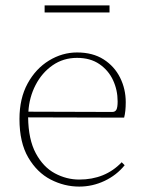

<svg xmlns="http://www.w3.org/2000/svg" viewBox="-20 -677 531 710"><path d="M265 -463Q214 -463 174.5 -435.5Q135 -408 111.5 -362.5Q88 -317 85 -264L395 -263Q406 -263 410.5 -271.5Q415 -280 415 -302Q415 -344 398 -380.5Q381 -417 347.5 -440Q314 -463 265 -463ZM273 13Q218 13 167.5 -13Q117 -39 84.5 -94.5Q52 -150 52 -237Q52 -313 82 -368Q112 -423 161 -453Q210 -483 265 -483Q323 -483 363 -457.5Q403 -432 424 -390Q445 -348 445 -299Q445 -265 439 -242L84 -243Q85 -161 112.5 -110Q140 -59 183 -36Q226 -13 273 -13Q369 -13 430 -77L441 -66Q411 -29 366.5 -8Q322 13 273 13ZM145 -631V-657H385V-631Z"/></svg>

Font: Source Serif Pro ExtraLight
Style: Regular
Weight: 200
Designer: Frank Grießhammer
Foundry: Adobe Systems Incorporated
Version: Version 3.001;hotconv 1.0.111;makeotfexe 2.5.65597